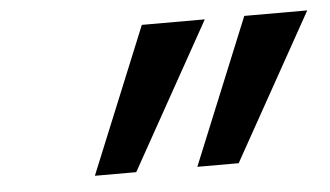

<svg xmlns="http://www.w3.org/2000/svg" viewBox="-34 -862 700 407"><g transform="rotate(-5 316.0 -658.0)"><path d="M241 -503H153L280 -813H414ZM459 -503H371L498 -813H632Z"/></g></svg>

Font: Libra Sans Modern
Style: Bold Italic
Weight: 700
Italic angle: -12°
Foundry: Stefan Peev, Context Ltd
Version: Version 1.000